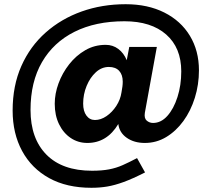

<svg xmlns="http://www.w3.org/2000/svg" viewBox="-20 -730 1005 912"><path d="M414 162Q297 162 213.5 116Q130 70 85 -13Q40 -96 40 -205Q40 -323 81.5 -416.5Q123 -510 197 -575.5Q271 -641 368 -675.5Q465 -710 577 -710Q682 -710 760.5 -670.5Q839 -631 882 -560Q925 -489 925 -396Q925 -328 905.5 -265.5Q886 -203 851 -155Q816 -107 769.5 -79Q723 -51 668 -51Q617 -51 582 -75.5Q547 -100 542 -141Q488 -51 395 -51Q351 -51 316 -74.5Q281 -98 260.5 -140Q240 -182 240 -237Q240 -285 258 -334Q276 -383 308.5 -424.5Q341 -466 385 -491.5Q429 -517 482 -517Q516 -517 542 -497.5Q568 -478 582 -444L594 -507H725L668 -194Q664 -168 677 -157Q690 -146 707 -146Q745 -146 775 -179.5Q805 -213 823 -269Q841 -325 841 -391Q841 -503 769.5 -566Q698 -629 571 -629Q434 -629 334 -579Q234 -529 179.5 -435Q125 -341 125 -208Q125 -72 200.5 4.5Q276 81 417 81Q464 81 498 74.5Q532 68 562.5 54.5Q593 41 631 21L669 89Q610 119 567.5 134.5Q525 150 489.5 156Q454 162 414 162ZM431 -160Q459 -160 486 -178.5Q513 -197 532.5 -227Q552 -257 557 -291Q560 -307 561.5 -319Q563 -331 563 -342Q563 -375 546 -393.5Q529 -412 497 -412Q463 -412 435.5 -387Q408 -362 391.5 -322Q375 -282 375 -238Q375 -202 390.5 -181Q406 -160 431 -160Z"/></svg>

Font: Readex Pro SemiBold
Style: Regular
Weight: 600
Designer: Bonnie Shaver-Troup, Thomas Jockin
Foundry: Lexend
Version: Version 1.204; ttfautohint (v1.8.4.7-5d5b)